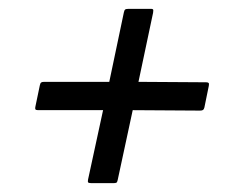

<svg xmlns="http://www.w3.org/2000/svg" viewBox="-20 -523 523 434"><path d="M187 -109Q181 -109 179.5 -110.5Q178 -112 179 -117L213 -274H66Q61 -274 60 -276Q59 -278 60 -282L70 -330Q71 -335 73 -336.5Q75 -338 80 -338H227L260 -495Q261 -500 263 -501.5Q265 -503 271 -503H322Q325 -503 326 -501.5Q327 -500 326 -494L293 -338L446 -337Q450 -337 451.5 -335.5Q453 -334 452 -329L442 -280Q441 -276 439 -274.5Q437 -273 432 -273L280 -274L246 -116Q245 -111 243 -110Q241 -109 236 -109Z"/></svg>

Font: Glory Medium
Style: Italic
Weight: 500
Italic angle: -12°
Version: Version 1.011